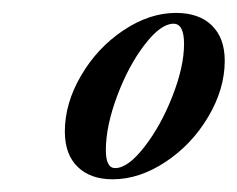

<svg xmlns="http://www.w3.org/2000/svg" viewBox="-20 -531 373 302"><path d="M157.2 -249Q122.1 -249 102.1 -268.6Q82 -288.1 82 -324.2Q82 -368.7 107.7 -412.4Q133.3 -456.1 174.3 -483.4Q215.3 -510.7 256.8 -510.7Q293 -510.7 313.2 -491Q333.5 -471.2 333.5 -435.5Q333.5 -391.1 307.6 -347.4Q281.7 -303.7 240.5 -276.4Q199.2 -249 157.2 -249ZM161.1 -266.6Q181.2 -266.6 207 -299.8Q232.9 -333 251.2 -379.6Q269.5 -426.3 269.5 -461.9Q269.5 -493.7 252.9 -493.7Q232.9 -493.7 207.5 -460.7Q182.1 -427.7 164.3 -380.1Q146.5 -332.5 146.5 -294.9Q146.5 -266.6 161.1 -266.6Z"/></svg>

Font: Elstob 18pt
Style: Italic
Weight: 400
Italic angle: -20°
Designer: Peter S. Baker
Version: Version 1.015